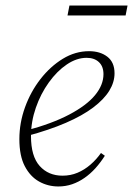

<svg xmlns="http://www.w3.org/2000/svg" viewBox="-20 -661 481 694"><path d="M191 13Q153 13 121 -5Q89 -23 69.5 -60.5Q50 -98 50 -158Q50 -217 70.5 -273.5Q91 -330 126.5 -375.5Q162 -421 207 -448.5Q252 -476 302 -476Q342 -476 368 -456Q394 -436 394 -396Q394 -364 375 -333Q356 -302 317 -272.5Q278 -243 218 -217Q158 -191 76 -169L74 -189Q168 -214 230.5 -247Q293 -280 323.5 -317Q354 -354 354 -393Q354 -421 337.5 -436.5Q321 -452 293 -452Q257 -452 221.5 -428Q186 -404 156.5 -363Q127 -322 109.5 -271.5Q92 -221 92 -169Q92 -96 123.5 -61Q155 -26 206 -26Q235 -26 260 -36.5Q285 -47 306.5 -65.5Q328 -84 345 -108L359 -98Q343 -73 325 -53Q307 -33 285.5 -18Q264 -3 240.5 5Q217 13 191 13ZM224 -605 231 -641H441L434 -605Z"/></svg>

Font: Source Serif 4 36pt Light
Style: Italic
Weight: 300
Italic angle: -12°
Designer: Frank Grießhammer
Foundry: Adobe Systems Incorporated
Version: Version 4.004;hotconv 1.0.116;makeotfexe 2.5.65601